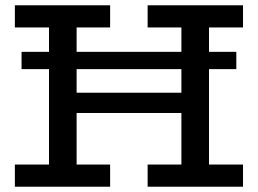

<svg xmlns="http://www.w3.org/2000/svg" viewBox="-20 -706 975 726"><path d="M61.5 -444.6V-510H873.6V-444.6ZM36.2 0V-83.8H396.4V0ZM538.2 0V-83.8H898.9V0ZM165.3 -46.6V-639.6H269.7V-46.6ZM197.2 -278.8V-355.4H737.6V-278.8ZM36.2 -602.2V-686H396.4V-602.2ZM665.9 -48.8V-641.2H770.3V-48.8ZM538.2 -602.2V-686H898.9V-602.2Z"/></svg>

Font: BioRhyme ExtraBold
Style: Regular
Weight: 800
Designer: Aoife Mooney
Foundry: Aoife Mooney Type
Version: Version 1.600;gftools[0.9.33]